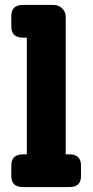

<svg xmlns="http://www.w3.org/2000/svg" viewBox="-20 -760 376 780"><path d="M74 0Q26 0 26 -44V-88Q26 -133 74 -133H89V-607H74Q26 -607 26 -652V-696Q26 -740 74 -740H197Q218 -740 232.5 -726Q247 -712 247 -690V-133H262Q309 -133 309 -88V-44Q309 0 262 0Z"/></svg>

Font: Solway ExtraBold
Style: Regular
Weight: 800
Designer: Mariya V. Pigoulevskaya
Foundry: The Northern Block Ltd.
Version: Version 1.000;hotconv 1.0.109;makeotfexe 2.5.65596